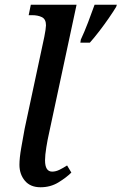

<svg xmlns="http://www.w3.org/2000/svg" viewBox="-20 -780 513 810"><path d="M321 -613Q336 -645 351.5 -685.5Q367 -726 379 -760H473L470 -751Q458 -731 439 -703.5Q420 -676 398.5 -648Q377 -620 359 -600H319ZM151 10Q108 10 85 -17.5Q62 -45 62 -85Q62 -113 69.5 -156Q77 -199 84 -237L167 -625Q170 -640 172 -653.5Q174 -667 174 -673Q174 -699 157 -707.5Q140 -716 115 -716H101L110 -760H303L186 -214Q181 -193 175.5 -159Q170 -125 170 -104Q170 -56 200 -56Q215 -56 230.5 -63.5Q246 -71 263 -82L281 -52Q260 -31 226.5 -10.5Q193 10 151 10Z"/></svg>

Font: Noto Serif SemiCondensed Medium
Style: Italic
Weight: 500
Width: 4
Italic angle: -12°
Designer: Monotype Design Team
Foundry: Monotype Imaging Inc.
Version: Version 2.013